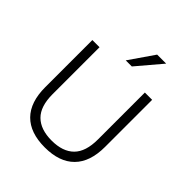

<svg xmlns="http://www.w3.org/2000/svg" viewBox="-253 -1089 1249 1249"><g transform="rotate(45 371.5 -464.0)"><path d="M372 8Q237 8 167 -63Q97 -134 97 -272V-705H163V-273Q163 -161 216.5 -108Q270 -55 372 -55Q474 -55 527 -108Q580 -161 580 -273V-705H647V-272Q647 -134 576.5 -63Q506 8 372 8ZM344 -765 462 -936H545L400 -765Z"/></g></svg>

Font: Nunito Sans 9pt Light
Style: Regular
Weight: 300
Version: Version 3.101;gftools[0.9.27]